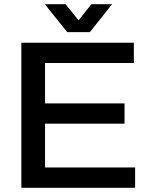

<svg xmlns="http://www.w3.org/2000/svg" viewBox="-20 -888 714 908"><path d="M81 0V-686H613V-590H193V-399H569V-303H193V-96H619V0ZM192 -868H290L376 -762L327 -761L412 -868H510L405 -736H298Z"/></svg>

Font: Archivo SemiBold Medium
Style: Regular
Weight: 500
Version: Version 2.001